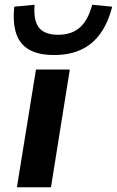

<svg xmlns="http://www.w3.org/2000/svg" viewBox="-20 -786 491 806"><path d="M51 0 131 -494H273L194 0ZM207 -555Q142 -555 102.5 -577.5Q63 -600 48 -645.5Q33 -691 40 -758L125 -766Q120 -699 144 -669.5Q168 -640 224 -640Q279 -640 314 -669.5Q349 -699 367 -766L451 -758Q434 -691 401.5 -645.5Q369 -600 320.5 -577.5Q272 -555 207 -555Z"/></svg>

Font: Nunito Sans 10pt Expanded
Style: Bold Italic
Weight: 700
Width: 7
Italic angle: -9°
Designer: Vernon Adams
Foundry: Vernon Adams
Version: Version 3.101;gftools[0.9.27]